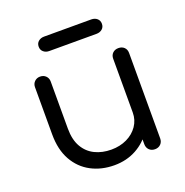

<svg xmlns="http://www.w3.org/2000/svg" viewBox="-131 -851 941 976"><g transform="rotate(-20 339.5 -362.5)"><path d="M325 6Q255 6 199.5 -23.5Q144 -53 112 -110Q80 -167 80 -250V-505Q80 -523 92 -535Q104 -547 122 -547Q141 -547 153 -535Q165 -523 165 -505V-250Q165 -190 187.5 -151Q210 -112 249 -93Q288 -74 337 -74Q384 -74 421.5 -92Q459 -110 481 -142Q503 -174 503 -214H561Q559 -151 528 -101.5Q497 -52 444 -23Q391 6 325 6ZM546 0Q527 0 515 -12Q503 -24 503 -43V-505Q503 -524 515 -535.5Q527 -547 546 -547Q565 -547 577 -535.5Q589 -524 589 -505V-43Q589 -24 577 -12Q565 0 546 0ZM211 -653Q193 -653 180.5 -663.5Q168 -674 168 -692Q168 -710 180.5 -720.5Q193 -731 211 -731H467Q485 -731 497.5 -720.5Q510 -710 510 -692Q510 -674 497.5 -663.5Q485 -653 467 -653Z"/></g></svg>

Font: Comfortaa Medium
Style: Regular
Weight: 500
Designer: Johan Aakerlund
Foundry: Johan Aakerlund
Version: Version 3.104; ttfautohint (v1.8.1.43-b0c9)